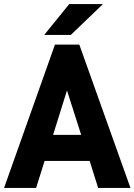

<svg xmlns="http://www.w3.org/2000/svg" viewBox="-30 -921 666 951"><path d="M480 -900.9 320.8 -748H189L313 -900.9ZM362.8 -700.2 616.2 9.8H456.1L414.1 -124H190.9L148.9 9.8H-9.8L242.2 -700.2ZM232.9 -252.9H372.1L301.8 -473.1Z"/></svg>

Font: D-DIN-PRO Heavy
Style: Bold
Weight: 900
Designer: Charles Nix
Foundry: CyberFei
Version: Version 1.000;hotconv 1.0.109;makeotfexe 2.5.65596